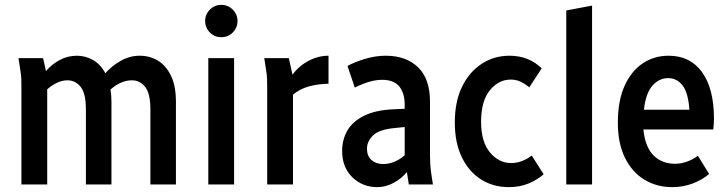

<svg xmlns="http://www.w3.org/2000/svg" viewBox="-20 -758 2993 789"><path d="M56 -519H157L169 -466Q193 -494 225.5 -511.5Q258 -529 296 -529Q331 -529 362 -511.5Q393 -494 413 -457Q439 -487 476 -508Q513 -529 554 -529Q595 -529 628.5 -509Q662 -489 682.5 -447Q703 -405 703 -339V0H598V-308Q598 -374 576.5 -401Q555 -428 522 -428Q499 -428 476.5 -418Q454 -408 434 -390Q436 -378 437 -366Q438 -354 438 -340V0H333V-308Q333 -374 311.5 -401Q290 -428 257 -428Q236 -428 214.5 -418Q193 -408 174 -391V0H68V-395Q68 -416 67.5 -433.5Q67 -451 63 -473Z M823 -672Q823 -699 842.5 -718.5Q862 -738 889 -738Q917 -738 936.5 -718.5Q956 -699 956 -672Q956 -644 936.5 -624.5Q917 -605 889 -605Q862 -605 842.5 -624.5Q823 -644 823 -672ZM836 0V-519H942V0Z M1066 -519H1167L1182 -451Q1208 -487 1248 -508Q1288 -529 1330 -529V-414Q1285 -413 1248 -402.5Q1211 -392 1184 -369V0H1078V-395Q1078 -416 1077.5 -433.5Q1077 -451 1073 -473Z M1386 -138Q1386 -184 1407.5 -221.5Q1429 -259 1476.5 -282.5Q1524 -306 1599 -309L1643 -311V-328Q1643 -376 1620.5 -403Q1598 -430 1551 -430Q1522 -430 1492.5 -420.5Q1463 -411 1438 -398L1408 -487Q1437 -503 1480 -516Q1523 -529 1565 -529Q1649 -529 1698 -481.5Q1747 -434 1747 -341V-123Q1747 -102 1748 -85Q1749 -68 1752 -46L1759 0H1660L1652 -51Q1630 -24 1597.5 -6.5Q1565 11 1530 11Q1470 11 1428 -29.5Q1386 -70 1386 -138ZM1488 -147Q1488 -117 1506.5 -100.5Q1525 -84 1554 -84Q1602 -84 1643 -120V-236L1603 -232Q1538 -226 1513 -201.5Q1488 -177 1488 -147Z M1849 -255Q1849 -340 1878.5 -401Q1908 -462 1959 -495.5Q2010 -529 2074 -529Q2153 -529 2206 -477L2155 -399Q2140 -412 2121 -421.5Q2102 -431 2079 -431Q2029 -431 1993 -387Q1957 -343 1957 -258Q1957 -175 1993.5 -131.5Q2030 -88 2080 -88Q2105 -88 2127 -97Q2149 -106 2165 -119L2214 -42Q2188 -19 2152 -4Q2116 11 2071 11Q2007 11 1957 -20.5Q1907 -52 1878 -111.5Q1849 -171 1849 -255Z M2307 0V-715L2413 -735V0Z M2519 -254Q2519 -344 2546.5 -405Q2574 -466 2621 -497.5Q2668 -529 2728 -529Q2816 -529 2865 -461.5Q2914 -394 2914 -269Q2914 -257 2913 -246Q2912 -235 2911 -226H2624Q2631 -154 2665.5 -119.5Q2700 -85 2754 -85Q2780 -85 2805 -94.5Q2830 -104 2848 -118L2894 -43Q2866 -19 2826.5 -4Q2787 11 2743 11Q2678 11 2627.5 -20Q2577 -51 2548 -110Q2519 -169 2519 -254ZM2726 -437Q2689 -437 2661.5 -406.5Q2634 -376 2626 -307H2813Q2808 -378 2784.5 -407.5Q2761 -437 2726 -437Z"/></svg>

Font: Radio Canada Condensed Medium
Style: Regular
Weight: 500
Width: 3
Designer: Charles Daoud, Etienne Aubert Bonn, Alexandre Saumier Demers, Jacques Le Bailly
Foundry: Radio-Canada
Version: Version 2.104; ttfautohint (v1.8.4.7-5d5b);gftools[0.9.28.de